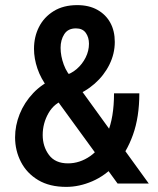

<svg xmlns="http://www.w3.org/2000/svg" viewBox="-20 -718 617 751"><path d="M440 0 167 -375Q140 -410 126.5 -449.5Q113 -489 113 -527Q113 -574 132.5 -612.5Q152 -651 190 -674.5Q228 -698 282 -698Q328 -698 361 -679.5Q394 -661 411.5 -629Q429 -597 429 -554Q429 -508 408 -465.5Q387 -423 350 -390.5Q313 -358 266 -341L230 -422Q258 -429 280 -448Q302 -467 315 -493Q328 -519 328 -547Q328 -572 315.5 -589.5Q303 -607 277 -607Q246 -607 231.5 -584.5Q217 -562 217 -531Q217 -499 229.5 -465Q242 -431 266 -409L562 0ZM239 13Q174 13 129.5 -13.5Q85 -40 62 -84.5Q39 -129 39 -181Q39 -227 57 -272Q75 -317 110 -354Q145 -391 197 -413L237 -329Q193 -316 170 -276Q147 -236 147 -190Q147 -145 171.5 -112Q196 -79 246 -79Q292 -79 333 -107.5Q374 -136 400 -197Q426 -258 426 -353H525Q525 -260 500 -190.5Q475 -121 433.5 -76Q392 -31 341 -9Q290 13 239 13Z"/></svg>

Font: Archivo Narrow SemiBold
Style: Regular
Weight: 600
Designer: Hector Gatti
Foundry: Omnibus-Type
Version: Version 3.002